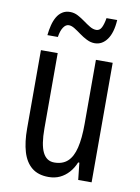

<svg xmlns="http://www.w3.org/2000/svg" viewBox="-84 -783 618 848"><g transform="rotate(10 225.5 -358.5)"><path d="M385.3 -536.1V0H325.2L316.9 -76.2H311.5Q300.8 -49.8 283.4 -30.5Q266.1 -11.2 243.7 -0.7Q221.2 9.8 193.4 9.8Q146.5 9.8 117.9 -13.7Q89.4 -37.1 76.4 -80.6Q63.5 -124 63.5 -184.1V-536.1H138.7V-198.2Q138.7 -126 155.5 -91.8Q172.4 -57.6 207 -57.6Q244.6 -57.6 267.1 -78.4Q289.6 -99.1 299.8 -141.4Q310.1 -183.6 310.1 -248.5V-536.1ZM80.1 -606.4Q82.5 -629.9 87.9 -651.4Q93.3 -672.9 102.8 -689.2Q112.3 -705.6 127 -715.1Q141.6 -724.6 161.6 -724.6Q180.2 -724.6 196.8 -715.8Q213.4 -707 229 -695.6Q244.6 -684.1 259.3 -675.3Q273.9 -666.5 288.1 -666.5Q303.7 -666.5 311.8 -682.6Q319.8 -698.7 324.2 -725.6H372.1Q368.7 -668 346.7 -637.7Q324.7 -607.4 291.5 -607.4Q273.4 -607.4 255.9 -616.2Q238.3 -625 222.4 -636.7Q206.5 -648.4 192.4 -657.2Q178.2 -666 166 -666Q152.3 -666 141.8 -650.4Q131.3 -634.8 127 -606.4Z"/></g></svg>

Font: Open Sans Condensed
Style: Regular
Weight: 400
Width: 3
Designer: Monotype Design Team
Foundry: Monotype Imaging Inc.
Version: Version 3.000